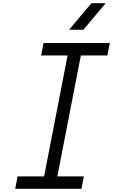

<svg xmlns="http://www.w3.org/2000/svg" viewBox="-20 -1187 711 1207"><path d="M414.1 -1000 554.7 -1166.7H644.5L503.9 -1000ZM670.6 -916.7 654.9 -838.5H488.3L340.5 -78.1H507.2L492.2 0H75.5L90.5 -78.1H257.2L404.9 -838.5H238.3L253.9 -916.7Z"/></svg>

Font: Monoid
Style: Italic
Weight: 400
Width: 4
Italic angle: -11°
Monospace: yes
Version: Version 0.61